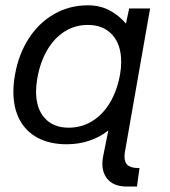

<svg xmlns="http://www.w3.org/2000/svg" viewBox="-20 -532 640 724"><path d="M311.5 -512Q357 -512 392.8 -493Q428.5 -474 455 -443L467 -500H546L451 41Q449.5 51 449.5 58.5Q449.5 82.5 463.8 92.5Q478 102.5 506 101.5L496.5 171.5H459.5Q413.5 171.5 389.8 148Q366 124.5 366 85Q366 74.5 368.5 59.5L388.5 -40Q356 -14.5 316.2 -1.2Q276.5 12 231.5 12Q168.5 12 123.2 -11.8Q78 -35.5 54.2 -80Q30.5 -124.5 30.5 -186Q30.5 -216.5 36.5 -250Q50 -327 88.2 -386.5Q126.5 -446 184.2 -479Q242 -512 311.5 -512ZM116 -186.5Q116 -122.5 148.8 -86.5Q181.5 -50.5 239 -50.5Q287 -50.5 327 -74.8Q367 -99 394.2 -144.2Q421.5 -189.5 432.5 -250Q437 -275.5 437 -298.5Q437 -364 403.2 -401Q369.5 -438 311 -438Q263.5 -438 224.2 -413.5Q185 -389 158.2 -343.5Q131.5 -298 120.5 -236Q116 -210 116 -186.5Z"/></svg>

Font: JuliaMono MediumItalic
Style: Regular
Weight: 500
Italic angle: -9°
Monospace: yes
Designer: cormullion
Foundry: corm
Version: Version 0.049; ttfautohint (v1.8.4)